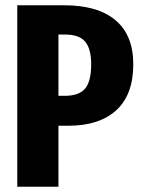

<svg xmlns="http://www.w3.org/2000/svg" viewBox="-20 -713 539 733"><path d="M224.1 -692.9Q353.5 -692.9 421.1 -635.7Q488.8 -578.6 488.8 -467.8Q488.8 -351.1 423.8 -292Q358.9 -232.9 240.2 -232.9H203.1V0H45.9V-692.9ZM227.1 -347.2Q281.2 -347.2 304.7 -374.5Q328.1 -401.9 328.1 -467.8Q328.1 -526.4 305.4 -553.7Q282.7 -581.1 229 -581.1H203.1V-347.2Z"/></svg>

Font: Fira Sans Compressed
Style: Bold
Weight: 700
Width: 1
Designer: Carrois Corporate & Edenspiekermann AG
Foundry: Carrois Corporate GbR & Edenspiekermann AG
Version: Version 4.203;PS 004.203;hotconv 1.0.88;makeotf.lib2.5.64775